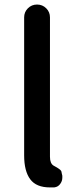

<svg xmlns="http://www.w3.org/2000/svg" viewBox="-20 -817 338 850"><path d="M201.2 12.7Q140.6 12.7 113.8 -23.4Q86.9 -59.6 86.9 -128.9V-740.2Q86.9 -763.7 103.5 -780.3Q120.1 -796.9 144 -796.9Q168 -796.9 184.6 -780.3Q201.2 -763.7 201.2 -740.2V-123Q201.2 -93.8 216.8 -84Q218.8 -83 225.6 -79.1Q232.4 -75.2 235.4 -73.2Q238.3 -71.3 243.2 -67.9Q248 -64.5 250.5 -60.5Q252.9 -56.6 252.9 -51.8L255.9 -39.1Q255.9 -35.2 255.9 -30.3Q255.9 -16.6 248 -4.9Q238.3 10.7 219.7 12.7Q210.9 12.7 201.2 12.7Z"/></svg>

Font: Gen Jyuu GothicX Medium
Style: Regular
Weight: 500
Designer: Ryoko NISHIZUKA (kana &amp; ideographs); Paul D. Hunt (Latin, Greek &amp; Cyrillic); Wenlong ZHANG (bopomofo); Sandoll C
Version: Version 1.058.20140828